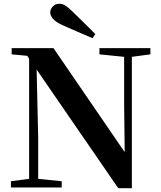

<svg xmlns="http://www.w3.org/2000/svg" viewBox="-20 -997 855 1021"><path d="M486.8 -815.9 472.2 -793.9Q431.6 -810.5 391.1 -828.6Q350.6 -846.7 311 -863.8Q274.4 -881.3 260.7 -898.2Q247.1 -915 247.1 -931.2Q247.1 -948.2 260.7 -962.6Q274.4 -977.1 295.9 -977.1Q312.5 -977.1 327.9 -967.3Q343.3 -957.5 368.2 -933.1Q396.5 -905.3 426.8 -875.7Q457 -846.2 486.8 -815.9ZM608.9 3.9 174.8 -627 183.1 -261.2V-45.9L308.1 -33.2V0H38.1V-33.2L134.8 -45.9V-685.1L125 -700.2L42 -708V-741.2H264.2L643.1 -188L640.1 -450.2V-694.8L508.8 -708V-741.2H779.8V-708L681.2 -694.8V3.9Z"/></svg>

Font: Source Han Serif TW
Style: Bold
Weight: 700
Designer: Ryoko NISHIZUKA Ë•øÂ°öÊ∂ºÂ≠ê (kana & ideographs); Frank Grie√ühammer (Latin, Greek & Cyrillic); Wenlong ZHANG Âº†ÊñáÈæô 
Foundry: Adobe
Version: Version 2.003;hotconv 1.1.1;makeotfexe 2.6.0